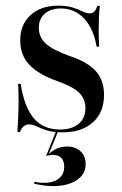

<svg xmlns="http://www.w3.org/2000/svg" viewBox="-20 -447 421 665"><path d="M196 11.3Q162.9 11.3 141.9 4.4Q121 -2.4 106.9 -9.3Q92.7 -16.1 80.6 -16.1Q58.9 -16.1 49.2 10.5H40.3Q41.9 -15.3 43.1 -41.5Q44.4 -67.7 44.4 -96.4Q44.4 -125 42.7 -156.5H51.6Q64.5 -75 97.6 -36.7Q130.6 1.6 187.9 1.6Q229 1.6 252.4 -18.1Q275.8 -37.9 275.8 -72.6Q275.8 -104 254.4 -125.4Q233.1 -146.8 180.6 -165.3Q112.1 -189.5 81 -223.4Q50 -257.3 50 -306.5Q50 -362.1 85.9 -394.8Q121.8 -427.4 181.5 -427.4Q211.3 -427.4 231.5 -421Q251.6 -414.5 265.3 -407.7Q279 -400.8 291.1 -400.8Q300 -400.8 306.5 -406.9Q312.9 -412.9 316.9 -426.6H325.8Q323.4 -406.5 322.6 -385.5Q321.8 -364.5 321.8 -340.3Q321.8 -316.1 323.4 -285.5H314.5Q304 -348.4 271 -383.1Q237.9 -417.7 191.1 -417.7Q155.6 -417.7 135.1 -399.6Q114.5 -381.5 114.5 -350.8Q114.5 -317.7 139.1 -295.6Q163.7 -273.4 221 -253.2Q283.9 -232.3 312.1 -200.4Q340.3 -168.5 340.3 -118.5Q340.3 -58.1 302 -23.4Q263.7 11.3 196 11.3ZM162.9 197.6Q145.2 197.6 127 194.8Q108.9 191.9 97.6 188.7L99.2 183.1Q104.8 183.9 114.5 185.1Q124.2 186.3 132.3 186.3Q165.3 186.3 183.9 171.4Q202.4 156.5 202.4 130.6Q202.4 110.5 192.3 100Q182.3 89.5 162.9 89.5Q157.3 89.5 150.4 90.7Q143.5 91.9 139.5 93.5L174.2 7.3H181.5L149.2 86.3Q162.9 73.4 178.6 66.9Q194.4 60.5 212.9 60.5Q241.1 60.5 258.9 77Q276.6 93.5 276.6 121.8Q276.6 156.5 245.6 177Q214.5 197.6 162.9 197.6Z"/></svg>

Font: Playfair 144pt SemiCondensed SemiBold
Style: Regular
Weight: 600
Width: 4
Designer: Claus Eggers Sørensen
Foundry: Claus Eggers Sørensen
Version: Version 2.203